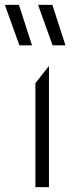

<svg xmlns="http://www.w3.org/2000/svg" viewBox="-61 -772 307 792"><path d="M85 0V-429L141 -500V0ZM209 -585H156L96 -752H155ZM71 -585H19L-41 -752H17Z"/></svg>

Font: Geologica-Sharp
Style: Regular
Weight: 100
Designer: Sindre Bremnes, Frode Helland
Foundry: Monokrom Skriftforlag AS
Version: Version 1.010;gftools[0.9.28]